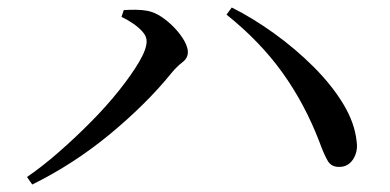

<svg xmlns="http://www.w3.org/2000/svg" viewBox="-20 -600 1040 512"><path d="M52 -128Q93 -156 137.5 -195Q182 -234 223.5 -276Q265 -318 298 -359.5Q331 -401 351 -435Q371 -469 371 -490Q371 -503 360.5 -515Q350 -527 334.5 -537.5Q319 -548 304 -555L310 -573Q323 -574 340.5 -574Q358 -574 374 -571Q393 -567 411.5 -554.5Q430 -542 446 -525Q462 -508 471.5 -491Q481 -474 481 -461Q481 -445 466.5 -434Q452 -423 437 -405Q404 -364 361.5 -322Q319 -280 271 -240.5Q223 -201 171 -167.5Q119 -134 66 -108ZM886 -155Q864 -154 854 -171Q844 -188 832 -221Q793 -323 733 -406.5Q673 -490 584 -561L598 -580Q654 -552 711 -511Q768 -470 816.5 -421.5Q865 -373 895.5 -322.5Q926 -272 931 -223Q934 -204 928 -188Q922 -172 911 -163.5Q900 -155 886 -155Z"/></svg>

Font: Noto Serif SC ExtraLight Medium
Style: Regular
Weight: 500
Version: Version 2.002-H1;hotconv 1.1.0;makeotfexe 2.6.0